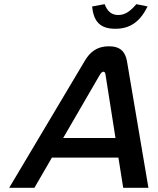

<svg xmlns="http://www.w3.org/2000/svg" viewBox="-20 -901 756 921"><path d="M386 -608 24 0H145L229 -145H548L571 0H692L589 -608C581 -651 559 -679 502 -679C445 -679 411 -651 386 -608ZM283 -239 460 -544C467 -555 473 -557 476 -557C479 -557 485 -555 486 -544L534 -239ZM422 -870 482 -881C495 -846 516 -829 547 -829C580 -829 605 -847 634 -881L688 -870C651 -796 604 -763 533 -763C462 -763 429 -796 422 -870Z"/></svg>

Font: LT Wave Text Medium Italic
Style: Regular
Weight: 500
Designer: Daniel Lyons
Version: Version 2.5 (Glyphs App)